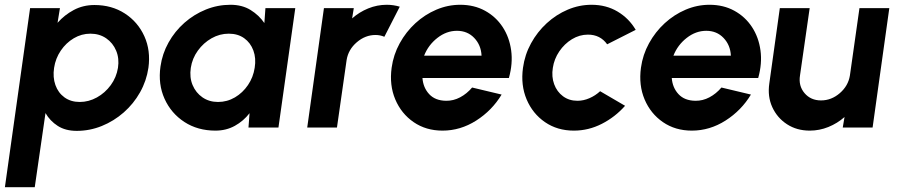

<svg xmlns="http://www.w3.org/2000/svg" viewBox="-66 -534 3784 804"><path d="M79.5 250H-45.5L60 -500H185L175 -438.5Q204 -471.5 243 -492.2Q282 -513 329.5 -513Q402 -513 456.8 -477.5Q511.5 -442 538.5 -382.2Q565.5 -322.5 555.5 -250Q547.5 -195.5 520.5 -147.5Q493.5 -99.5 452.2 -63.2Q411 -27 360.5 -6.5Q310 14 255.5 14Q208 14 175.8 -6.8Q143.5 -27.5 124.5 -60.5ZM312.5 -393Q275.5 -393 243 -373.8Q210.5 -354.5 188.5 -322Q166.5 -289.5 160.5 -250Q154.5 -210.5 166 -178Q177.5 -145.5 204 -126.2Q230.5 -107 268 -107Q305.5 -107 339.8 -126Q374 -145 397.8 -177.5Q421.5 -210 428 -250Q434 -289 420.5 -321.5Q407 -354 378.8 -373.5Q350.5 -393 312.5 -393Z M1045.5 -500H1170.5L1100 0H974.5L979 -60Q953.5 -27 917.2 -7Q881 13 836 13Q762 13 706.2 -23.2Q650.5 -59.5 623 -120.5Q595.5 -181.5 606 -255.5Q613.5 -309 639.8 -356Q666 -403 706.2 -438.5Q746.5 -474 796 -494Q845.5 -514 899 -514Q948 -514 983.2 -492.2Q1018.5 -470.5 1041 -437.5ZM847 -107Q885 -107 917.8 -126.2Q950.5 -145.5 972.5 -178Q994.5 -210.5 1000.5 -250Q1007 -290 995 -322.5Q983 -355 956.5 -374Q930 -393 892 -393Q854 -393 820 -373.8Q786 -354.5 762.5 -322Q739 -289.5 733 -250Q727 -210 740.5 -177.8Q754 -145.5 782 -126.2Q810 -107 847 -107Z M1220.5 0 1290.5 -500H1415.5L1408.5 -457Q1438.5 -483.5 1476 -498.8Q1513.5 -514 1553.5 -514Q1581.5 -514 1608 -506L1543.5 -380Q1526 -387.5 1506.5 -387.5Q1463.5 -387.5 1428 -357Q1392.5 -326.5 1385.5 -283L1345 0Z M1787 13Q1718 13 1666.2 -22.5Q1614.5 -58 1589.2 -117.8Q1564 -177.5 1574 -250.5Q1581.5 -305 1607.8 -352.8Q1634 -400.5 1673.5 -436.8Q1713 -473 1761.2 -493.5Q1809.5 -514 1861 -514Q1919.5 -514 1965 -489Q2010.5 -464 2038.8 -421Q2067 -378 2074.5 -323Q2082 -268 2065 -207.5H1703Q1706 -167 1731.2 -139.8Q1756.5 -112.5 1802 -112Q1832.5 -111.5 1860.8 -126.5Q1889 -141.5 1911 -167.5L2034.5 -138Q1994.5 -71.5 1928.2 -29.2Q1862 13 1787 13ZM1710 -301H1950.5Q1948.5 -345 1920 -375Q1891.5 -405 1847.5 -405Q1803.5 -405 1765.5 -375.2Q1727.5 -345.5 1710 -301Z M2447 -152 2551.5 -91Q2510 -44 2454.2 -15.5Q2398.5 13 2337 13Q2268 13 2216.2 -22.5Q2164.5 -58 2139.2 -117.8Q2114 -177.5 2124 -250Q2131.5 -305 2157.8 -352.8Q2184 -400.5 2223.5 -436.8Q2263 -473 2311.2 -493.5Q2359.5 -514 2411 -514Q2472.5 -514 2520.2 -485.5Q2568 -457 2596 -409L2476.5 -348.5Q2447.5 -389 2396 -389Q2360.5 -389 2329 -369.8Q2297.5 -350.5 2276 -318.8Q2254.5 -287 2249 -250Q2243 -213 2254.5 -181.5Q2266 -150 2291.5 -131Q2317 -112 2352 -112Q2377.5 -112 2402.2 -122.8Q2427 -133.5 2447 -152Z M2831 13Q2762 13 2710.2 -22.5Q2658.5 -58 2633.2 -117.8Q2608 -177.5 2618 -250.5Q2625.5 -305 2651.8 -352.8Q2678 -400.5 2717.5 -436.8Q2757 -473 2805.2 -493.5Q2853.5 -514 2905 -514Q2963.5 -514 3009 -489Q3054.5 -464 3082.8 -421Q3111 -378 3118.5 -323Q3126 -268 3109 -207.5H2747Q2750 -167 2775.2 -139.8Q2800.5 -112.5 2846 -112Q2876.5 -111.5 2904.8 -126.5Q2933 -141.5 2955 -167.5L3078.5 -138Q3038.5 -71.5 2972.2 -29.2Q2906 13 2831 13ZM2754 -301H2994.5Q2992.5 -345 2964 -375Q2935.5 -405 2891.5 -405Q2847.5 -405 2809.5 -375.2Q2771.5 -345.5 2754 -301Z M3155.5 -184.5 3199.5 -500H3324.5L3284 -218Q3277 -174.5 3303 -144Q3329 -113.5 3372 -113.5Q3415.5 -113.5 3450.8 -144Q3486 -174.5 3493 -218L3533 -500H3658L3588 0H3463L3470.5 -44Q3440.5 -17.5 3402.8 -2.2Q3365 13 3325 13Q3270.5 13 3229.5 -13.8Q3188.5 -40.5 3168 -85.2Q3147.5 -130 3155.5 -184.5Z"/></svg>

Font: Urbanist
Style: Bold Italic
Weight: 700
Italic angle: -8°
Designer: Corey Hu
Foundry: Corey Hu
Version: Version 1.330; ttfautohint (v1.8.4.7-5d5b)